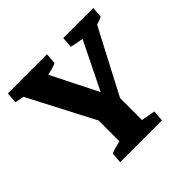

<svg xmlns="http://www.w3.org/2000/svg" viewBox="-131 -604 725 725"><g transform="rotate(-45 231.0 -241.5)"><path d="M173.3 -168 31.7 -439.9 61.5 -427.7 -0.5 -439.5 2.9 -483.4H211.9L208.5 -439.5Q189 -430.7 147 -422.9L155.8 -435.1L272.9 -201.7L289.6 -170.4ZM220.7 -170.9 353 -439.9 363.8 -426.3 295.4 -439.5 298.8 -483.4H459L455.6 -440.4Q446.3 -435.5 431.2 -430.7Q416 -425.8 397.9 -421.9L430.7 -439.9L289.6 -170.4ZM172.9 -7.3V-202.1H290V-7.3ZM119.1 0 122.6 -43Q136.7 -48.8 154.5 -53.2Q172.4 -57.6 191.4 -60.5L172.9 -12.2V-88.9H290V-12.2L272.9 -57.6L345.7 -43.9L342.3 0Z"/></g></svg>

Font: Markazi Text
Style: Regular
Weight: 400
Designer: Borna Izadpanah (Arabic designer), Fiona Ross (Arabic design director) and Florian Runge (Latin designer)
Foundry: Borna Izadpanah and Florian Runge
Version: Version 1.000